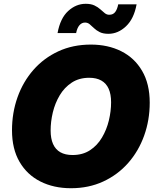

<svg xmlns="http://www.w3.org/2000/svg" viewBox="-20 -970 811 1000"><path d="M349.6 10.3Q259.8 10.3 190.4 -24.7Q121.1 -59.6 81.8 -127Q42.5 -194.3 42.5 -291.5Q42.5 -382.8 71.3 -463.6Q100.1 -544.4 154.1 -606Q208 -667.5 283.7 -702.6Q359.4 -737.8 453.1 -737.8Q542.5 -737.8 611.6 -703.1Q680.7 -668.5 720.2 -600.8Q759.8 -533.2 759.8 -435.5Q759.8 -344.2 730.7 -263.4Q701.7 -182.6 647.5 -121.1Q593.3 -59.6 517.8 -24.7Q442.4 10.3 349.6 10.3ZM357.9 -162.6Q410.6 -162.6 448.7 -187.5Q486.8 -212.4 511.2 -253.7Q535.6 -294.9 547.1 -343Q558.6 -391.1 558.6 -437Q558.6 -479.5 545.9 -507.8Q533.2 -536.1 507.8 -550.5Q482.4 -564.9 444.8 -564.9Q392.1 -564.9 353.8 -539.8Q315.4 -514.6 291 -473.6Q266.6 -432.6 255.1 -384.5Q243.7 -336.4 243.7 -290.5Q243.7 -248.5 256.3 -220Q269 -191.4 294.4 -177Q319.8 -162.6 357.9 -162.6ZM544.9 -793.9Q517.1 -793.9 499.5 -802.7Q481.9 -811.5 469.7 -823.2Q457.5 -835 447 -843.8Q436.5 -852.5 422.9 -852.5Q405.8 -852.5 393.8 -838.6Q381.8 -824.7 376.5 -797.9H279.8Q293.9 -875 335 -912.6Q376 -950.2 426.3 -950.2Q453.6 -950.2 471.7 -941.7Q489.7 -933.1 502.4 -921.6Q515.1 -910.2 525.6 -901.6Q536.1 -893.1 548.8 -893.1Q569.3 -893.1 580.1 -907.5Q590.8 -921.9 595.7 -947.3H691.4Q677.7 -872.1 636.2 -833Q594.7 -793.9 544.9 -793.9Z"/></svg>

Font: Inter 17pt Black
Style: Italic
Weight: 900
Italic angle: -9.3988°
Version: Version 4.001;git-66647c0bb